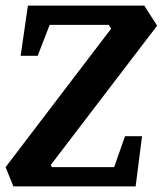

<svg xmlns="http://www.w3.org/2000/svg" viewBox="-28 -668 583 688"><path d="M-8 -69 370 -565 362 -579H150L107 -468H46L72 -648H489L535 -576L154 -77L158 -69H381L420 -180H481L458 0H20Z"/></svg>

Font: Faustina VF Beta
Style: Italic
Weight: 400
Italic angle: -8°
Designer: Alfonso Garcia
Foundry: Omnibus-Type
Version: Version 1.006